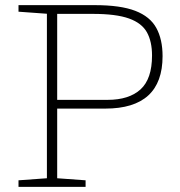

<svg xmlns="http://www.w3.org/2000/svg" viewBox="-20 -727 702 747"><path d="M52 -681.5V-707H349Q449 -707 506.5 -684.8Q564 -662.5 588.2 -618.2Q612.5 -574 612.5 -508.5Q612.5 -304.5 389.5 -304.5H202.5V-33.5L313 -25.5V0H52V-25.5L162.5 -33.5V-673.5ZM571.5 -511Q571.5 -565 551.8 -601Q532 -637 482 -655Q432 -673 341 -673H202.5V-338.5H398.5Q482 -338.5 526.8 -379.2Q571.5 -420 571.5 -511Z"/></svg>

Font: Newsreader Caption ExtraLight
Style: Regular
Weight: 275
Designer: Hugues Gentile
Foundry: Production Type
Version: Version 1.001